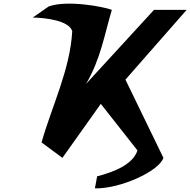

<svg xmlns="http://www.w3.org/2000/svg" viewBox="-20 -860 1037 1046"><path d="M373.6 -690.4C361.9 -480.7 263.9 -285.9 206.3 -84.1L320 0L529.2 -294.2L728.7 -40.7C705.2 36 600.4 77 509.2 100.7L497 166.2C635 169.1 845.8 73.3 870.3 0L663.4 -426.2L997 -806.4H819.1L448.7 -402.7C528.1 -537.3 549.3 -671.9 589.3 -806.4C546 -823.1 347.5 -861.3 245.5 -825L158.4 -764.4C227.1 -763.3 355.5 -748.5 373.6 -690.4Z"/></svg>

Font: Sztylet
Style: BdObl
Weight: 700
Foundry: Cannot Into Space Fonts, PlusOne Fonts
Version: Version 0.12